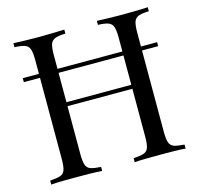

<svg xmlns="http://www.w3.org/2000/svg" viewBox="-103 -818 963 929"><g transform="rotate(-15 378.5 -354.0)"><path d="M460 0V-20Q494 -22 511.5 -28Q529 -34 535 -52Q541 -70 541 -106V-602Q541 -639 535 -656.5Q529 -674 511.5 -680.5Q494 -687 460 -688V-708Q483 -707 518 -706Q553 -705 587 -705Q626 -705 660 -706Q694 -707 715 -708V-688Q681 -687 663.5 -680.5Q646 -674 640 -656.5Q634 -639 634 -602V-106Q634 -70 640 -52Q646 -34 663.5 -28Q681 -22 715 -20V0Q694 -2 660 -2.5Q626 -3 587 -3Q553 -3 518 -2.5Q483 -2 460 0ZM42 0V-20Q76 -22 93.5 -28Q111 -34 117 -52Q123 -70 123 -106V-602Q123 -639 117 -656.5Q111 -674 93.5 -680.5Q76 -687 42 -688V-708Q63 -707 97 -706Q131 -705 170 -705Q205 -705 239.5 -706Q274 -707 297 -708V-688Q263 -687 245.5 -680.5Q228 -674 222 -656.5Q216 -639 216 -602V-106Q216 -70 222 -52Q228 -34 245.5 -28Q263 -22 297 -20V0Q274 -2 239.5 -2.5Q205 -3 170 -3Q131 -3 97 -2.5Q63 -2 42 0ZM181 -346V-366H576V-346ZM715 -533V-513H42V-533Z"/></g></svg>

Font: Playfair Display
Style: Regular
Weight: 400
Designer: Claus Eggers Sørensen
Foundry: Claus Eggers Sørensen
Version: Version 1.203